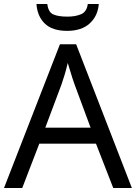

<svg xmlns="http://www.w3.org/2000/svg" viewBox="-20 -938 679 958"><path d="M545 0 459 -221H176L91 0H0L279 -717H360L638 0ZM352 -517Q349 -525 342 -546Q335 -567 328.5 -589.5Q322 -612 318 -624Q311 -593 302 -563.5Q293 -534 287 -517L206 -301H432ZM473 -918Q468 -858 427.5 -821Q387 -784 315 -784Q241 -784 203.5 -820.5Q166 -857 162 -918H216Q221 -877 246 -866Q271 -855 317 -855Q356 -855 384.5 -867Q413 -879 418 -918Z"/></svg>

Font: Noto Sans Deseret
Style: Regular
Weight: 400
Designer: Monotype Design Team
Foundry: Monotype Imaging Inc.
Version: Version 2.001; ttfautohint (v1.8.4.7-5d5b)